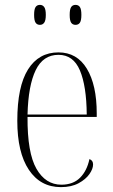

<svg xmlns="http://www.w3.org/2000/svg" viewBox="-20 -758 463 788"><path d="M230 10Q146 10 98.5 -61Q51 -132 51 -262Q51 -403 95 -473Q139 -543 220 -543Q296 -543 336.5 -476Q377 -409 377 -293V-278H93Q92 -131 129.5 -65.5Q167 0 232 0Q280 0 308.5 -28.5Q337 -57 347 -105Q362 -100 362 -83Q362 -65 347 -43.5Q332 -22 302.5 -6Q273 10 230 10ZM336 -288Q335 -405 308 -469Q281 -533 220 -533Q157 -533 126.5 -470Q96 -407 93 -288ZM290 -656Q278 -656 272 -665Q266 -674 266 -697Q266 -720 272 -729Q278 -738 290 -738Q302 -738 308 -729Q314 -720 314 -697Q314 -674 308 -665Q302 -656 290 -656ZM144 -656Q132 -656 126 -665Q120 -674 120 -697Q120 -720 126 -729Q132 -738 144 -738Q155 -738 161.5 -729Q168 -720 168 -697Q168 -674 161.5 -665Q155 -656 144 -656Z"/></svg>

Font: Noto Serif Display Condensed ExtraLight
Style: Regular
Weight: 200
Width: 3
Designer: Monotype Design Team
Foundry: Monotype Imaging Inc.
Version: Version 2.009